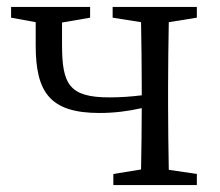

<svg xmlns="http://www.w3.org/2000/svg" viewBox="-20 -534 636 554"><path d="M548 -483V-514H305V-483L387 -470C388 -415 389 -339 389 -286V-259C357 -255 325 -253 296 -253C180 -253 159 -290 159 -405C159 -426 159 -448 159 -469L240 -483V-514H12V-483L83 -470V-403C83 -268 124 -208 267 -208C309 -208 349 -213 389 -222C389 -169 388 -97 387 -45L307 -32V0H548V-32L467 -44C466 -100 465 -176 465 -228V-286C465 -338 466 -415 467 -470Z"/></svg>

Font: Noto Serif CJK JP
Style: Regular
Weight: 400
Designer: Ryoko NISHIZUKA 西塚涼子 (kana & ideographs); Frank Grießhammer (Latin, Greek & Cyrillic); Wenlong ZHANG 张文龙 (bopomofo); San
Foundry: Adobe Systems Incorporated
Version: Version 1.000;PS 1;hotconv 16.6.53;makeotf.lib2.5.65590